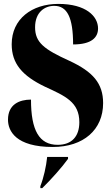

<svg xmlns="http://www.w3.org/2000/svg" viewBox="-20 -744 574 985"><path d="M251 10C408 10 509 -78 509 -215C509 -316 457 -376 336 -432C206 -491 160 -526 160 -604C160 -682 210 -714 258 -714C325 -714 355 -654 355 -516C450 -516 483 -552 483 -598C483 -660 422 -724 279 -724C144 -724 40 -647 40 -517C40 -418 94 -355 211 -299C313 -252 387 -221 387 -117C387 -44 348 -1 276 -1C181 -1 139 -75 139 -233C80 -233 21 -209 21 -130C21 -72 61 10 251 10ZM187 211V221H197C242 177 299 113 329 71V61H222C217 110 204 168 187 211Z"/></svg>

Font: Noto Serif Display Condensed Black
Style: Regular
Weight: 900
Width: 3
Designer: Monotype Design Team
Foundry: Monotype Imaging Inc.
Version: Version 2.009